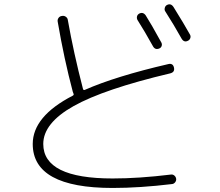

<svg xmlns="http://www.w3.org/2000/svg" viewBox="-20 -844 1040 908"><path d="M637.7 -779.3Q656.2 -789.1 668.9 -771.5Q693.4 -733.4 743.2 -642.6Q747.1 -634.8 744.6 -627Q742.2 -619.1 734.4 -615.2Q714.8 -606.4 704.1 -624Q664.1 -696.3 629.9 -750Q626 -757.8 627.9 -766.1Q629.9 -774.4 637.7 -779.3ZM769.5 -820.3Q788.1 -830.1 800.8 -810.5Q850.6 -730.5 878.9 -679.7Q882.8 -671.9 879.9 -663.6Q877 -655.3 869.1 -651.4Q850.6 -641.6 838.9 -661.1Q801.8 -727.5 761.7 -790Q756.8 -796.9 759.3 -806.6Q761.7 -816.4 769.5 -820.3ZM512.7 44.9Q134.8 44.9 134.8 -163.1Q134.8 -293.9 324.2 -391.6Q331.1 -395.5 327.1 -402.3Q326.2 -404.3 324.2 -410.2Q283.2 -564.5 252.9 -741.2Q251 -751 256.8 -759.3Q262.7 -767.6 273.4 -768.6Q283.2 -770.5 291.5 -764.6Q299.8 -758.8 300.8 -749Q328.1 -594.7 372.1 -424.8Q374 -416 380.9 -418.9Q527.3 -483.4 776.4 -541Q797.9 -545.9 802.7 -524.4Q807.6 -502.9 785.2 -497.1Q471.7 -422.9 328.1 -342.3Q184.6 -261.7 184.6 -163.1Q184.6 0 512.7 0Q636.7 0 789.1 -18.6Q797.9 -19.5 804.7 -13.7Q811.5 -7.8 813 1Q814.5 9.8 808.6 17.6Q802.7 25.4 793.9 26.4Q640.6 44.9 512.7 44.9Z"/></svg>

Font: Rounded-X Mgen+ 1m light
Style: Regular
Weight: 200
Designer: [Source Han Sans]
Ryoko NISHIZUKA  (kana & ideographs); Paul D. Hunt (Latin, Greek & Cyrillic); Wenlong ZHANG  (bopomofo
Version: Version 1.059.20150602